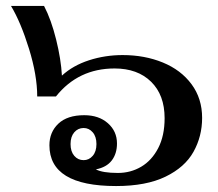

<svg xmlns="http://www.w3.org/2000/svg" viewBox="-20 -615 732 645"><path d="M146 -127Q146 -171 176 -199.5Q206 -228 263 -228Q312 -228 342.5 -201Q373 -174 373 -133Q373 -99 355.5 -76Q338 -53 302 -46Q325 -34 376 -34Q419 -34 454.5 -55Q490 -76 511.5 -117.5Q533 -159 533 -218Q533 -296 487.5 -340.5Q442 -385 365 -385Q243 -385 168 -291H105Q105 -362 77.5 -451Q50 -540 17 -595H128Q152 -549 168.5 -482.5Q185 -416 188 -361Q225 -395 279 -412.5Q333 -430 392 -430Q466 -430 527 -405Q588 -380 623.5 -332Q659 -284 659 -219Q659 -157 630 -105Q601 -53 536 -21.5Q471 10 370 10Q146 10 146 -127ZM304 -131Q304 -156 291.5 -170.5Q279 -185 261 -185Q242 -185 229.5 -170.5Q217 -156 217 -131Q217 -106 229.5 -91.5Q242 -77 261 -77Q279 -77 291.5 -91.5Q304 -106 304 -131Z"/></svg>

Font: Trirong SemiBold
Style: Regular
Weight: 600
Designer: Katatrad Team
Foundry: CadsonDemak
Version: Version 1.000